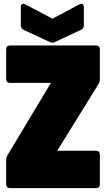

<svg xmlns="http://www.w3.org/2000/svg" viewBox="-20 -976 550 996"><path d="M498 -564V-720C498 -733 491 -740 478 -740H32C19 -740 12 -733 12 -720V-566C12 -553 19 -546 32 -546H244L19 -171C14 -162 12 -156 12 -147V-20C12 -7 19 0 32 0H478C491 0 498 -7 498 -20V-174C498 -187 491 -194 478 -194H277L491 -540C496 -549 498 -555 498 -564ZM103 -821 238 -758C248 -753 255 -753 265 -758L400 -821C410 -826 415 -833 415 -844V-939C415 -954 405 -961 391 -953L252 -879L112 -953C98 -961 88 -954 88 -939V-844C88 -833 93 -826 103 -821Z"/></svg>

Font: Malmofest Black-Rounded
Style: Regular
Weight: 800
Designer: Jonny Pinhorn (Poppins), Kolossal
Version: Version 1.004;Glyphs 3.1.2 (3151)